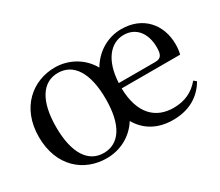

<svg xmlns="http://www.w3.org/2000/svg" viewBox="-101 -767 1160 1012"><g transform="rotate(-30 479.0 -261.0)"><path d="M301 -17C208 -17 151 -101 151 -261C151 -420 208 -504 301 -504C396 -504 452 -418 452 -259C452 -100 396 -17 301 -17ZM301 15C382 15 458 -23 503 -95C545 -22 616 15 705 15C803 15 873 -27 915 -99L899 -112C860 -65 809 -39 739 -39C632 -39 555 -108 552 -265H908C912 -281 915 -301 915 -325C915 -445 837 -537 706 -537C624 -537 550 -494 505 -419C462 -496 382 -537 301 -537C167 -537 46 -440 46 -261C46 -83 162 15 301 15ZM553 -297C559 -432 622 -504 701 -504C776 -504 821 -446 821 -360C821 -316 811 -297 775 -297Z"/></g></svg>

Font: Source Han Serif CN Medium
Style: Regular
Weight: 500
Designer: Ryoko NISHIZUKA 西塚涼子 (kana & ideographs); Frank Grießhammer (Latin, Greek & Cyrillic); Wenlong ZHANG 张文龙 (bopomofo); San
Foundry: Adobe
Version: Version 2.002;hotconv 1.1.0;makeotfexe 2.6.0